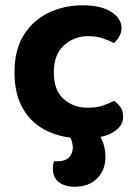

<svg xmlns="http://www.w3.org/2000/svg" viewBox="-20 -515 526 734"><path d="M317.1 -376.8Q262.8 -376.8 224.3 -341.5Q185.7 -306.1 185.7 -238.4Q185.7 -170.8 222.8 -137Q259.8 -103.2 316.4 -103.2Q349.2 -103.2 373.8 -111.6Q398.4 -120.1 415.8 -129.8Q432.9 -117.7 441.8 -103.4Q450.7 -89 450.7 -68.4Q450.7 -31.3 410.7 -8.4Q370.8 14.5 300.4 14.5Q220.8 14.5 160.9 -13.9Q101.1 -42.3 68.2 -98.9Q35.3 -155.6 35.3 -238.4Q35.3 -324.7 71.1 -381.5Q106.9 -438.2 166.4 -466.5Q225.8 -494.8 296.1 -494.8Q365 -494.8 404.7 -470Q444.4 -445.2 444.4 -407.5Q444.4 -390.2 435.9 -375.5Q427.4 -360.8 415.6 -350.5Q397.4 -360.2 372.8 -368.5Q348.2 -376.8 317.1 -376.8ZM237.8 -4.3 319 -33Q354.6 -12.4 368.9 18.1Q383.2 48.7 383.2 84.2Q383.2 134.5 351.6 166.7Q320.1 198.9 265.3 198.9Q227.4 198.9 204.7 181Q182.1 163.2 182.1 130.2Q182.1 113.9 186.6 101.6H197.8Q230 101.6 244.2 86.5Q258.4 71.4 258.4 48.4Q258.4 36.8 253.6 22.1Q248.8 7.4 237.8 -4.3Z"/></svg>

Font: Baloo Bhaijaan 2
Style: Regular
Weight: 400
Designer: Sanskriti Dholi, Noopur Datye and Ek Type
Foundry: Ek Type
Version: Version 1.701